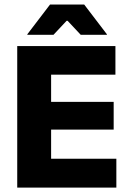

<svg xmlns="http://www.w3.org/2000/svg" viewBox="-20 -847 586 867"><path d="M57.8 0V-639H210.8V0ZM103.3 0V-130.3H505.4V0ZM147.5 -261.7V-386.9H493.3V-261.7ZM103.1 -509.9V-639H501.2V-509.9ZM205.9 -826.5H360.2L462.7 -692.2V-690H344.4L285.2 -753.2H280.9L221.7 -690H103.4V-692.2Z"/></svg>

Font: Anek Tamil Medium
Style: Regular
Weight: 500
Designer: Aadarsh Rajan (Tamil), Yesha Goshar (Latin)
Foundry: Ek Type
Version: Version 1.003